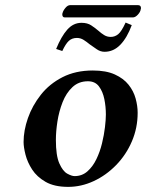

<svg xmlns="http://www.w3.org/2000/svg" viewBox="-20 -719 570 749"><path d="M72 -165Q72 -210 89 -258.5Q106 -307 139.5 -349.5Q173 -392 224 -418Q275 -444 342 -444Q394 -444 428 -428.5Q462 -413 481.5 -388.5Q501 -364 509 -335Q517 -306 517 -279Q517 -220 494.5 -167.5Q472 -115 433 -75Q394 -35 345.5 -12.5Q297 10 246 10Q192 10 158 -9.5Q124 -29 105.5 -57.5Q87 -86 79.5 -115.5Q72 -145 72 -165ZM198 -173Q198 -112 211.5 -81.5Q225 -51 242.5 -41.5Q260 -32 271 -32Q300 -32 321 -50.5Q342 -69 356 -98Q370 -127 378 -160Q386 -193 389.5 -223Q393 -253 393 -272Q393 -303 387 -332.5Q381 -362 366 -382Q351 -402 323 -402Q287 -402 262.5 -379Q238 -356 224 -320Q210 -284 204 -245Q198 -206 198 -173ZM412 -575Q428 -575 441 -585.5Q454 -596 470 -631L494 -621Q476 -572 449.5 -544.5Q423 -517 388 -517Q372 -517 358 -526.5Q344 -536 330 -546Q318 -556 306 -563.5Q294 -571 280 -571Q261 -571 248.5 -559.5Q236 -548 223 -520L199 -528Q219 -577 242.5 -603.5Q266 -630 298 -630Q321 -630 336 -620Q351 -610 364 -599Q375 -589 386.5 -582Q398 -575 412 -575ZM498 -651H233Q223 -651 223 -663Q223 -666 224 -668Q226 -677 235 -688Q244 -699 254 -699H518Q530 -699 530 -687Q530 -685 529 -683Q528 -673 518 -662Q508 -651 498 -651Z"/></svg>

Font: Libertinus Serif Semibold Italic
Style: Regular
Weight: 600
Italic angle: -11.5°
Designer: Philipp H. Poll, Khaled Hosny
Foundry: Caleb Maclennan
Version: Version 7.051;RELEASE